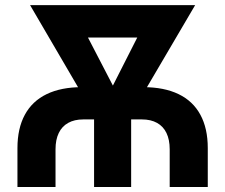

<svg xmlns="http://www.w3.org/2000/svg" viewBox="-20 -748 901 768"><path d="M49.8 -155.5Q49.8 -234.5 79.4 -289Q109 -343.6 166.7 -371.5Q224.4 -399.4 308.1 -399.4H552.8Q636.5 -399.4 694.2 -371.5Q752 -343.6 781.5 -289Q811.1 -234.5 811.1 -155.5V0H658.8V-150.8Q658.8 -189.2 645.9 -215.9Q633.1 -242.6 608.2 -256.4Q583.3 -270.3 548.1 -270.3H312.8Q277.5 -270.3 252.7 -256.4Q227.8 -242.6 215 -215.9Q202.1 -189.2 202.1 -150.8V0H49.8ZM356.3 -337.2H504.6V0H356.3ZM100.3 -727.5H264.6L461.2 -348.6L447 -272.3H366.3ZM404.3 -352 594.8 -727.5H760.6L493.3 -272.3H412.2ZM210.6 -727.5H650.9V-597.9H210.6Z"/></svg>

Font: Intratopia Thin
Style: Regular
Weight: 100
Designer: Rasmus Andersson
Foundry: rsms
Version: Version 3.000;Glyphs 3.2.3 (3260)